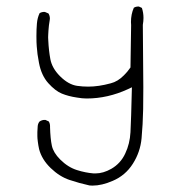

<svg xmlns="http://www.w3.org/2000/svg" viewBox="-20 -543 540 592"><path d="M96.2 -153.3Q95.2 -142.1 95.2 -136Q95.2 -129.9 95.2 -123.3Q95.2 -116.7 96.7 -105.5Q98.1 -94.2 100.6 -83Q108.9 -51.3 136.2 -24.9Q163.6 1.5 194.1 11.7Q224.6 22 255.9 28.8Q260.7 29.3 265.1 29.3Q293.9 29.3 327.6 14.6Q366.7 -2 389.6 -38.1Q412.6 -74.2 416.5 -116.5Q420.4 -158.7 421.4 -206.5Q421.9 -222.7 421.9 -273.9Q421.9 -325.2 420.4 -465.8V-466.3Q422.4 -478 422.4 -487.8Q422.4 -503.9 417.5 -518.6L408.2 -522.9Q407.2 -522.9 406.7 -522.9Q398.4 -522.9 392.6 -519Q383.8 -499 383.8 -475.1Q383.8 -470.7 384.3 -465.8L382.3 -335Q372.1 -320.3 362.3 -311Q343.3 -291.5 321.3 -286.1Q284.2 -275.9 252 -275.9Q234.4 -275.9 217.8 -278.3Q190.9 -282.2 165 -308.1Q140.6 -332.5 135.3 -360.4Q130.4 -386.7 128.9 -417.5Q128.4 -423.8 128.4 -427.7Q128.4 -431.6 128.7 -436.3Q128.9 -440.9 129.4 -448.7Q130.4 -464.8 133.3 -481Q133.8 -482.9 133.8 -485.4Q133.8 -494.6 129.4 -501.5L118.2 -506.3Q117.7 -506.3 116.7 -506.3Q108.4 -506.3 102.1 -502.4Q95.2 -487.8 93.8 -470.2Q92.3 -452.6 92.3 -431.9Q92.3 -411.1 93.3 -399.9Q94.7 -377 100.1 -349.6Q107.4 -310.5 128.9 -286.6Q150.4 -262.7 170.7 -254.4Q190.9 -246.1 217.3 -242.2Q233.9 -239.3 247.1 -239.3Q312 -239.3 374.5 -268.1L386.7 -273.9Q384.3 -171.4 382.3 -135.5Q380.4 -99.6 366.2 -69.8Q352.1 -39.1 323.2 -22.5Q298.3 -8.3 274.4 -8.3Q271.5 -8.3 268.6 -8.3Q243.7 -10.3 217.3 -18.6Q189.5 -27.3 165.5 -51.3Q144.5 -72.3 139.9 -93.8Q135.3 -115.2 134.3 -150.4V-153.8Q134.3 -162.1 130.4 -168.5L120.1 -173.3Q119.6 -173.3 116.7 -173.3Q113.8 -173.3 109.6 -172.1Q105.5 -170.9 101.6 -168Q96.7 -161.6 96.2 -153.3Z"/></svg>

Font: NaikaiFont
Style: Light
Weight: 300
Version: Version 1.89